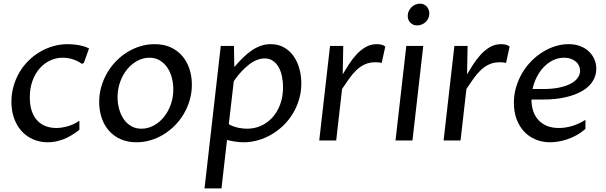

<svg xmlns="http://www.w3.org/2000/svg" viewBox="-20 -769 3318 1051"><path d="M414.6 -58.6Q367.7 -21.5 325.2 -5.9Q282.7 9.8 241.7 9.8Q198.2 9.8 161.6 -6.1Q125 -22 98.6 -50.8Q72.3 -79.6 57.4 -120.6Q42.5 -161.6 42.5 -211.9Q42.5 -255.9 54 -296.4Q65.4 -336.9 85.9 -372.1Q106.4 -407.2 135 -435.8Q163.6 -464.4 197.8 -484.6Q231.9 -504.9 270.8 -516.1Q309.6 -527.3 351.1 -527.3Q365.7 -527.3 381.6 -525.9Q397.5 -524.4 412.8 -521.5Q428.2 -518.6 442.4 -514.2Q456.5 -509.8 467.3 -503.9L439 -424.3L427.7 -419.4Q410.2 -433.6 381.8 -443.4Q353.5 -453.1 322.8 -453.1Q287.6 -453.1 255.1 -438.2Q222.7 -423.3 197.8 -395.3Q172.9 -367.2 158 -326.9Q143.1 -286.6 143.1 -235.8Q143.1 -193.4 153.8 -161.9Q164.6 -130.4 183.8 -109.6Q203.1 -88.9 229.7 -78.6Q256.3 -68.4 287.6 -68.4Q316.9 -68.4 350.1 -77.6Q383.3 -86.9 414.6 -107.9Z M727.1 9.8Q677.2 9.8 639.2 -7.6Q601.1 -24.9 575.2 -54.9Q549.3 -85 536.1 -125.2Q522.9 -165.5 522.9 -210.9Q522.9 -253.9 534.4 -293.9Q545.9 -334 566.2 -369.1Q586.4 -404.3 614.7 -433.6Q643.1 -462.9 676.8 -483.6Q710.4 -504.4 748.3 -515.9Q786.1 -527.3 826.2 -527.3Q876.5 -527.3 914.6 -509.8Q952.6 -492.2 978.3 -461.9Q1003.9 -431.6 1017.1 -391.4Q1030.3 -351.1 1030.3 -305.7Q1030.3 -262.2 1018.8 -222.2Q1007.3 -182.1 986.8 -147Q966.3 -111.8 938 -83Q909.7 -54.2 876 -33.4Q842.3 -12.7 804.4 -1.5Q766.6 9.8 727.1 9.8ZM754.4 -64.5Q788.6 -64.5 820.1 -81.1Q851.6 -97.7 875.7 -126.7Q899.9 -155.8 914.3 -195.1Q928.7 -234.4 928.7 -279.8Q928.7 -313 920.4 -344.2Q912.1 -375.5 895.5 -399.7Q878.9 -423.8 854.5 -438.5Q830.1 -453.1 797.9 -453.1Q763.7 -453.1 732.2 -436.3Q700.7 -419.4 676.5 -390.1Q652.3 -360.8 637.9 -321.3Q623.5 -281.7 623.5 -236.8Q623.5 -203.6 632.1 -172.4Q640.6 -141.1 657 -117.2Q673.3 -93.3 697.8 -78.9Q722.2 -64.5 754.4 -64.5Z M1232.4 -88.9Q1245.6 -81.5 1259.8 -76.7Q1273.9 -71.8 1287.1 -69.1Q1300.3 -66.4 1312.3 -65.4Q1324.2 -64.5 1333 -64.5Q1373.5 -64.5 1409.2 -80.6Q1444.8 -96.7 1471.7 -126.5Q1498.5 -156.2 1513.9 -198.2Q1529.3 -240.2 1529.3 -292Q1529.3 -322.8 1523.4 -351.3Q1517.6 -379.9 1505.1 -401.6Q1492.7 -423.3 1473.6 -436.3Q1454.6 -449.2 1428.7 -449.2Q1386.7 -449.2 1343.3 -415.8Q1299.8 -382.3 1259.8 -325.2ZM1192.4 262.2H1099.6L1188.5 -517.6H1260.7L1262.7 -402.3Q1287.6 -431.2 1311.3 -454.3Q1335 -477.5 1359.1 -493.7Q1383.3 -509.8 1408.4 -518.6Q1433.6 -527.3 1461.9 -527.3Q1502.9 -527.3 1534.4 -509.5Q1565.9 -491.7 1586.9 -461.9Q1607.9 -432.1 1618.7 -393.3Q1629.4 -354.5 1629.4 -312.5Q1629.4 -265.6 1616.7 -223.6Q1604 -181.6 1582 -145.8Q1560.1 -109.9 1530 -81.1Q1500 -52.2 1464.8 -32Q1429.7 -11.7 1391.1 -1Q1352.5 9.8 1314 9.8Q1287.6 9.8 1263.7 5.6Q1239.7 1.5 1222.7 -2.9Z M1786.6 -517.6H1858.9L1856 -362.3Q1871.1 -387.2 1889.4 -416Q1907.7 -444.8 1930.4 -469.7Q1953.1 -494.6 1981 -511Q2008.8 -527.3 2043 -527.3Q2056.6 -527.3 2069.1 -524.2Q2081.5 -521 2088.9 -513.7L2069.3 -424.3Q2060.5 -426.8 2052 -427.5Q2043.5 -428.2 2035.2 -428.2Q2002 -428.2 1976.8 -416.5Q1951.7 -404.8 1930.7 -384.8Q1909.7 -364.7 1891.1 -338.4Q1872.6 -312 1852.5 -282.2L1820.3 0H1727.5Z M2204.1 -517.6H2296.9L2237.8 0H2145ZM2263.7 -629.9Q2240.7 -629.9 2226.3 -644.8Q2211.9 -659.7 2211.9 -682.1Q2211.9 -695.8 2217.5 -708Q2223.1 -720.2 2232.4 -729.5Q2241.7 -738.8 2253.9 -743.9Q2266.1 -749 2279.3 -749Q2290 -749 2299.6 -744.9Q2309.1 -740.7 2315.7 -733.4Q2322.3 -726.1 2326.2 -716.1Q2330.1 -706.1 2330.1 -694.8Q2330.1 -680.7 2324.5 -668.7Q2318.8 -656.7 2309.6 -648.2Q2300.3 -639.6 2288.3 -634.8Q2276.4 -629.9 2263.7 -629.9Z M2467.3 -517.6H2539.6L2536.6 -362.3Q2551.8 -387.2 2570.1 -416Q2588.4 -444.8 2611.1 -469.7Q2633.8 -494.6 2661.6 -511Q2689.5 -527.3 2723.6 -527.3Q2737.3 -527.3 2749.8 -524.2Q2762.2 -521 2769.5 -513.7L2750 -424.3Q2741.2 -426.8 2732.7 -427.5Q2724.1 -428.2 2715.8 -428.2Q2682.6 -428.2 2657.5 -416.5Q2632.3 -404.8 2611.3 -384.8Q2590.3 -364.7 2571.8 -338.4Q2553.2 -312 2533.2 -282.2L2501 0H2408.2Z M2889.2 -224.1Q2889.2 -190.9 2898.4 -162.4Q2907.7 -133.8 2926.3 -113Q2944.8 -92.3 2972.9 -80.3Q3001 -68.4 3039.6 -68.4Q3075.2 -68.4 3111.8 -79.3Q3148.4 -90.3 3184.6 -112.8V-63.5Q3160.6 -42.5 3134.8 -28.3Q3108.9 -14.2 3083.5 -5.9Q3058.1 2.4 3034.4 6.1Q3010.7 9.8 2991.2 9.8Q2948.2 9.8 2911.9 -5.4Q2875.5 -20.5 2849.1 -48.6Q2822.8 -76.7 2807.9 -116.5Q2793 -156.2 2793 -206.1Q2793 -251 2805.2 -292.2Q2817.4 -333.5 2838.6 -369.4Q2859.9 -405.3 2888.4 -434.3Q2917 -463.4 2950.4 -484.1Q2983.9 -504.9 3020 -516.1Q3056.2 -527.3 3092.3 -527.3Q3128.9 -527.3 3157.2 -516.1Q3185.5 -504.9 3204.8 -486.1Q3224.1 -467.3 3234.1 -443.1Q3244.1 -418.9 3244.1 -392.6Q3244.1 -356.9 3225.6 -326.2Q3207 -295.4 3169.9 -272.7Q3132.8 -250 3077.9 -237.1Q3022.9 -224.1 2950.2 -224.1ZM3067.9 -453.1Q3035.6 -453.1 3007.3 -439.2Q2979 -425.3 2956.5 -401.9Q2934.1 -378.4 2918.2 -347.2Q2902.3 -315.9 2895 -281.7H2952.6Q3003.9 -281.7 3041.7 -289.8Q3079.6 -297.9 3105 -311.5Q3130.4 -325.2 3142.8 -343.3Q3155.3 -361.3 3155.3 -381.8Q3155.3 -395.5 3149.7 -408.4Q3144 -421.4 3132.8 -431.2Q3121.6 -440.9 3105.2 -447Q3088.9 -453.1 3067.9 -453.1Z"/></svg>

Font: Proza Libre
Style: Italic
Weight: 400
Designer: Jasper de Waard
Foundry: Jasper de Waard
Version: Version 1.000; ttfautohint (v1.4.1.8-43bc)